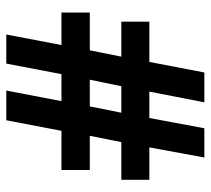

<svg xmlns="http://www.w3.org/2000/svg" viewBox="-50 -632 682 622"><g transform="rotate(-90 291.0 -321.0)"><path d="M257.3 -371.1 236.8 -269H322.8L343.8 -371.1ZM561.5 -371.1H439L418.5 -269H531.7V-178.2H401.4L367.2 0H270.5L305.2 -178.2H219.7L186.5 0H91.8L124.5 -178.2H19.5V-269H141.6L162.1 -371.1H51.3V-462.9H178.2L212.4 -641.6H308.6L274.4 -462.9H361.8L396 -641.6H490.2L456.1 -462.9H561.5Z"/></g></svg>

Font: Khula Bold
Style: Regular
Weight: 700
Designer: Erin McLaughlin, Steve Matteson
Version: Version 1.000;PS 1.0;hotconv 1.0.72;makeotf.lib2.5.5900